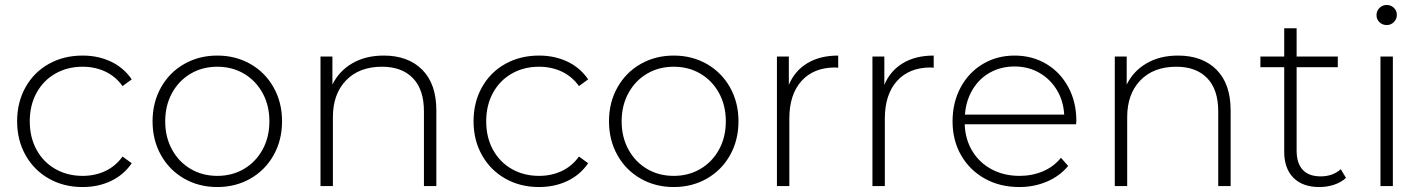

<svg xmlns="http://www.w3.org/2000/svg" viewBox="-20 -750 5740 774"><path d="M49 -261Q49 -338 83 -398.5Q117 -459 177 -492.5Q237 -526 313 -526Q376 -526 427.5 -501.5Q479 -477 511 -430L474 -403Q446 -442 404.5 -461.5Q363 -481 313 -481Q252 -481 203.5 -453.5Q155 -426 127.5 -376Q100 -326 100 -261Q100 -196 127.5 -146Q155 -96 203.5 -68.5Q252 -41 313 -41Q363 -41 404.5 -60.5Q446 -80 474 -119L511 -92Q479 -45 427.5 -20.5Q376 4 313 4Q237 4 177 -30Q117 -64 83 -124.5Q49 -185 49 -261Z M595 -261Q595 -337 629 -397.5Q663 -458 722.5 -492Q782 -526 856 -526Q930 -526 989.5 -492Q1049 -458 1083 -397.5Q1117 -337 1117 -261Q1117 -185 1083 -124.5Q1049 -64 989.5 -30Q930 4 856 4Q782 4 722.5 -30Q663 -64 629 -124.5Q595 -185 595 -261ZM1066 -261Q1066 -325 1038.5 -375Q1011 -425 963.5 -453Q916 -481 856 -481Q796 -481 748.5 -453Q701 -425 673.5 -375Q646 -325 646 -261Q646 -197 673.5 -147Q701 -97 748.5 -69Q796 -41 856 -41Q916 -41 963.5 -69Q1011 -97 1038.5 -147Q1066 -197 1066 -261Z M1739 -305V0H1689V-301Q1689 -389 1644.5 -435Q1600 -481 1520 -481Q1428 -481 1375 -426Q1322 -371 1322 -278V0H1272V-522H1320V-409Q1347 -464 1400.5 -495Q1454 -526 1527 -526Q1625 -526 1682 -469Q1739 -412 1739 -305Z M1889 -261Q1889 -338 1923 -398.5Q1957 -459 2017 -492.5Q2077 -526 2153 -526Q2216 -526 2267.5 -501.5Q2319 -477 2351 -430L2314 -403Q2286 -442 2244.5 -461.5Q2203 -481 2153 -481Q2092 -481 2043.5 -453.5Q1995 -426 1967.5 -376Q1940 -326 1940 -261Q1940 -196 1967.5 -146Q1995 -96 2043.5 -68.5Q2092 -41 2153 -41Q2203 -41 2244.5 -60.5Q2286 -80 2314 -119L2351 -92Q2319 -45 2267.5 -20.5Q2216 4 2153 4Q2077 4 2017 -30Q1957 -64 1923 -124.5Q1889 -185 1889 -261Z M2435 -261Q2435 -337 2469 -397.5Q2503 -458 2562.5 -492Q2622 -526 2696 -526Q2770 -526 2829.5 -492Q2889 -458 2923 -397.5Q2957 -337 2957 -261Q2957 -185 2923 -124.5Q2889 -64 2829.5 -30Q2770 4 2696 4Q2622 4 2562.5 -30Q2503 -64 2469 -124.5Q2435 -185 2435 -261ZM2906 -261Q2906 -325 2878.5 -375Q2851 -425 2803.5 -453Q2756 -481 2696 -481Q2636 -481 2588.5 -453Q2541 -425 2513.5 -375Q2486 -325 2486 -261Q2486 -197 2513.5 -147Q2541 -97 2588.5 -69Q2636 -41 2696 -41Q2756 -41 2803.5 -69Q2851 -97 2878.5 -147Q2906 -197 2906 -261Z M3112 -522H3160V-408Q3184 -465 3235 -495.5Q3286 -526 3359 -526V-477L3347 -478Q3260 -478 3211 -423.5Q3162 -369 3162 -272V0H3112Z M3497 -522H3545V-408Q3569 -465 3620 -495.5Q3671 -526 3744 -526V-477L3732 -478Q3645 -478 3596 -423.5Q3547 -369 3547 -272V0H3497Z M3820 -261Q3820 -337 3852.5 -397.5Q3885 -458 3942 -492Q3999 -526 4070 -526Q4141 -526 4197.5 -492.5Q4254 -459 4286.5 -399Q4319 -339 4319 -263L4318 -249H3869Q3871 -188 3900 -140.5Q3929 -93 3978.5 -67Q4028 -41 4090 -41Q4141 -41 4184.5 -59.5Q4228 -78 4257 -114L4286 -81Q4252 -40 4200.5 -18Q4149 4 4089 4Q4011 4 3950 -30Q3889 -64 3854.5 -124Q3820 -184 3820 -261ZM4270 -288Q4267 -344 4240 -388Q4213 -432 4169 -457Q4125 -482 4070 -482Q4015 -482 3971 -457.5Q3927 -433 3900.5 -388.5Q3874 -344 3870 -288Z M4941 -305V0H4891V-301Q4891 -389 4846.5 -435Q4802 -481 4722 -481Q4630 -481 4577 -426Q4524 -371 4524 -278V0H4474V-522H4522V-409Q4549 -464 4602.5 -495Q4656 -526 4729 -526Q4827 -526 4884 -469Q4941 -412 4941 -305Z M5157 -138V-479H5061V-522H5157V-636H5207V-522H5373V-479H5207V-143Q5207 -92 5231.5 -65.5Q5256 -39 5304 -39Q5353 -39 5385 -68L5406 -33Q5387 -15 5358.5 -5.5Q5330 4 5299 4Q5231 4 5194 -33.5Q5157 -71 5157 -138Z M5545 -522H5595V0H5545ZM5529 -689Q5529 -706 5541 -718Q5553 -730 5570 -730Q5587 -730 5599 -718.5Q5611 -707 5611 -690Q5611 -673 5599 -661Q5587 -649 5570 -649Q5553 -649 5541 -660.5Q5529 -672 5529 -689Z"/></svg>

Font: Goldbeck Next Light
Style: Regular
Weight: 300
Designer: Julieta Ulanovsky
Foundry: Julieta Ulanovsky
Version: Version 7.200